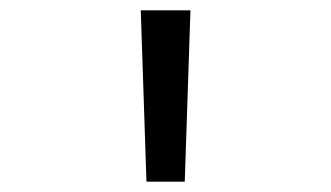

<svg xmlns="http://www.w3.org/2000/svg" viewBox="-20 -820 640 371"><path d="M263 -469 252 -800H348L337 -469Z"/></svg>

Font: Victor Mono
Style: Regular
Weight: 400
Monospace: yes
Designer: Rune Bjørnerås
Version: Version 1.561;gftools[0.9.30]